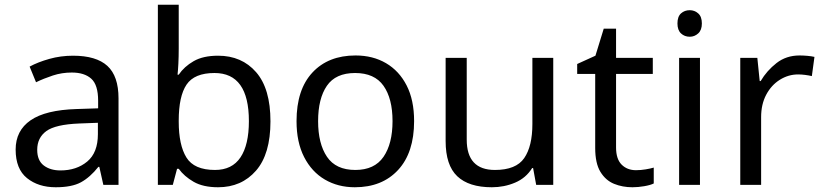

<svg xmlns="http://www.w3.org/2000/svg" viewBox="-20 -780 3471 810"><path d="M288 -545Q386 -545 433 -502Q480 -459 480 -365V0H416L399 -76H395Q360 -32 321.5 -11Q283 10 215 10Q142 10 94 -28.5Q46 -67 46 -149Q46 -229 109 -272.5Q172 -316 303 -320L394 -323V-355Q394 -422 365 -448Q336 -474 283 -474Q241 -474 203 -461.5Q165 -449 132 -433L105 -499Q140 -518 188 -531.5Q236 -545 288 -545ZM314 -259Q214 -255 175.5 -227Q137 -199 137 -148Q137 -103 164.5 -82Q192 -61 235 -61Q303 -61 348 -98.5Q393 -136 393 -214V-262Z M734 -575Q734 -541 732.5 -511.5Q731 -482 729 -465H734Q757 -499 797 -522Q837 -545 900 -545Q1000 -545 1060.5 -475.5Q1121 -406 1121 -268Q1121 -130 1060 -60Q999 10 900 10Q837 10 797 -13Q757 -36 734 -68H727L709 0H646V-760H734ZM885 -472Q800 -472 767 -423Q734 -374 734 -271V-267Q734 -168 766.5 -115.5Q799 -63 887 -63Q959 -63 994.5 -116Q1030 -169 1030 -269Q1030 -472 885 -472Z M1727 -269Q1727 -136 1659.5 -63Q1592 10 1477 10Q1406 10 1350.5 -22.5Q1295 -55 1263 -117.5Q1231 -180 1231 -269Q1231 -402 1298 -474Q1365 -546 1480 -546Q1553 -546 1608.5 -513.5Q1664 -481 1695.5 -419.5Q1727 -358 1727 -269ZM1322 -269Q1322 -174 1359.5 -118.5Q1397 -63 1479 -63Q1560 -63 1598 -118.5Q1636 -174 1636 -269Q1636 -364 1598 -418Q1560 -472 1478 -472Q1396 -472 1359 -418Q1322 -364 1322 -269Z M2314 -536V0H2242L2229 -71H2225Q2199 -29 2153 -9.5Q2107 10 2055 10Q1958 10 1909 -36.5Q1860 -83 1860 -185V-536H1949V-191Q1949 -63 2068 -63Q2157 -63 2191.5 -113Q2226 -163 2226 -257V-536Z M2663 -62Q2683 -62 2704 -65.5Q2725 -69 2738 -73V-6Q2724 1 2698 5.5Q2672 10 2648 10Q2606 10 2570.5 -4.5Q2535 -19 2513 -55Q2491 -91 2491 -156V-468H2415V-510L2492 -545L2527 -659H2579V-536H2734V-468H2579V-158Q2579 -109 2602.5 -85.5Q2626 -62 2663 -62Z M2890 -737Q2910 -737 2925.5 -723.5Q2941 -710 2941 -681Q2941 -653 2925.5 -639Q2910 -625 2890 -625Q2868 -625 2853 -639Q2838 -653 2838 -681Q2838 -710 2853 -723.5Q2868 -737 2890 -737ZM2933 -536V0H2845V-536Z M3353 -546Q3368 -546 3385.5 -544.5Q3403 -543 3416 -540L3405 -459Q3392 -462 3376.5 -464Q3361 -466 3347 -466Q3306 -466 3270 -443.5Q3234 -421 3212.5 -380.5Q3191 -340 3191 -286V0H3103V-536H3175L3185 -438H3189Q3215 -482 3256 -514Q3297 -546 3353 -546Z"/></svg>

Font: Go Noto Current
Style: Regular
Weight: 400
Designer: Monotype Design Team
Foundry: Monotype Imaging Inc.
Version: Version 2.007; ttfautohint (v1.8) -l 8 -r 50 -G 200 -x 14 -D